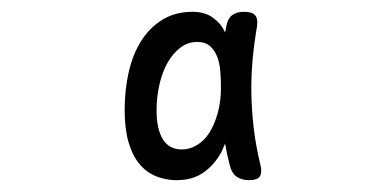

<svg xmlns="http://www.w3.org/2000/svg" viewBox="-20 -750 640 325"><path d="M279 -445Q261 -445 244.5 -451.5Q228 -458 216 -472.5Q204 -487 197.5 -509.5Q191 -532 191 -564Q191 -598 198 -628.5Q205 -659 219.5 -681.5Q234 -704 255.5 -717Q277 -730 306 -730Q329 -730 343 -718Q355 -709 361 -695L363 -705Q365 -718 372.5 -724Q380 -730 393 -730Q407 -730 412 -724Q417 -718 415 -705Q410 -676 407.5 -648Q405 -620 405.5 -591.5Q406 -563 409.5 -533Q413 -503 421 -470Q424 -457 419.5 -451Q415 -445 402 -445Q389 -445 380.5 -451Q372 -457 369 -470Q364 -489 361 -507L355 -493Q343 -471 324.5 -458Q306 -445 279 -445ZM288 -497Q301 -497 313.5 -504.5Q326 -512 334.5 -525.5Q343 -539 348.5 -558.5Q354 -578 354 -602Q354 -615 353 -628.5Q352 -642 348 -653Q344 -664 336 -671.5Q328 -679 314 -679Q298 -679 285.5 -669.5Q273 -660 264 -644.5Q255 -629 250 -607.5Q245 -586 245 -563Q245 -532 255.5 -514.5Q266 -497 288 -497Z"/></svg>

Font: Maple Mono NL Light
Style: Regular
Weight: 300
Monospace: yes
Designer: subframe7536
Version: Version 7.000